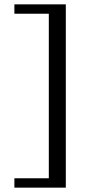

<svg xmlns="http://www.w3.org/2000/svg" viewBox="-20 -728 461 881"><path d="M46 90H204V-665H46V-708H282V133H46Z"/></svg>

Font: Khartiya
Style: Regular
Weight: 500
Version: Version 1.0.1